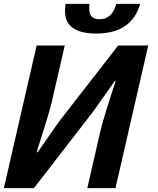

<svg xmlns="http://www.w3.org/2000/svg" viewBox="-38 -976 819 996"><path d="M152 -740H298L230 -445Q219 -395 152 -186H157L268 -345L575 -740H731L561 0H415L483 -297Q499 -365 562 -555H557L445 -397L138 0H-18ZM303 -956H427Q414 -876 478 -876Q544 -876 565 -956H689Q645 -802 461 -802Q275 -802 303 -956Z"/></svg>

Font: KaiGen Gothic CN Bold
Style: Bold
Weight: 700
Designer: Ryoko NISHIZUKA  (kana & ideographs); Paul D. Hunt (Latin, Greek & Cyrillic); Wenlong ZHANG  (bopomofo); Sandoll Communi
Foundry: Adobe Systems Incorporated
Version: Version 1.002.20150501